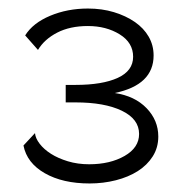

<svg xmlns="http://www.w3.org/2000/svg" viewBox="-20 -831 430 450"><path d="M190 -401Q127 -401 85 -425Q43 -449 35 -490L62 -519Q63 -507 73 -494Q83 -481 99.5 -470.5Q116 -460 139 -453Q162 -446 189 -446Q238 -446 272 -465.5Q306 -485 306 -517Q306 -552 265.5 -571.5Q225 -591 157 -591H134V-632H157Q220 -632 256 -648.5Q292 -665 292 -698Q292 -731 260.5 -750.5Q229 -770 186 -770Q144 -770 114 -754.5Q84 -739 69 -714L39 -748Q57 -777 97.5 -794Q138 -811 186 -811Q219 -811 247 -802.5Q275 -794 296 -779.5Q317 -765 328.5 -745Q340 -725 340 -701Q340 -632 249 -613Q296 -606 323.5 -577.5Q351 -549 351 -511Q351 -485 338 -464.5Q325 -444 303 -430Q281 -416 251.5 -408.5Q222 -401 190 -401Z"/></svg>

Font: Boldmen
Style: Regular
Weight: 400
Designer: Matt McInerney, Pablo Impallari, Rodrigo Fuenzalida
Foundry: LIVING CONCEPT
Version: Version 1.000